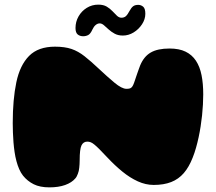

<svg xmlns="http://www.w3.org/2000/svg" viewBox="-20 -785 932 829"><path d="M193.5 24Q152.5 24 125.5 10.5Q98.5 -3 79.5 -26.5Q70 -38.5 63 -54.5Q56 -70.5 51 -89.2Q46 -108 43 -128.5Q40 -149 38.2 -170.5Q36.5 -192 35.8 -213Q35 -234 35 -253.5Q35 -355.5 50.5 -429.5Q66 -503.5 105.5 -543.5Q145 -583.5 217.5 -583.5Q260 -583.5 289 -573.5Q318 -563.5 345 -542.2Q372 -521 407.5 -487.5Q442 -455 474 -428.2Q506 -401.5 526 -401.5Q534 -401.5 539.2 -402.8Q544.5 -404 548.2 -407.8Q552 -411.5 555 -418Q556.5 -421.5 558.8 -427.2Q561 -433 563.2 -440Q565.5 -447 568.2 -455Q571 -463 573.8 -471.2Q576.5 -479.5 579.5 -487.2Q582.5 -495 585 -502Q601 -541 630.8 -558.2Q660.5 -575.5 712 -575.5Q753.5 -575.5 781.2 -562Q809 -548.5 826 -522.8Q843 -497 850.2 -460.5Q857.5 -424 857.5 -377.5Q857.5 -356.5 856.2 -333.5Q855 -310.5 852.5 -286.8Q850 -263 846.2 -239Q842.5 -215 837.5 -191.8Q832.5 -168.5 826.2 -146.5Q820 -124.5 812 -104.5Q796 -63.5 773.5 -37.5Q751 -11.5 719.2 1Q687.5 13.5 643.5 13.5Q609 13.5 575 -2Q541 -17.5 508.5 -44Q476 -70.5 445 -103.5Q424 -126 410 -140Q396 -154 387 -161.2Q378 -168.5 371 -171Q364 -173.5 357 -173.5Q340 -173.5 332 -157.5Q324 -141.5 324 -93Q324 -84.5 323.5 -76.5Q323 -68.5 322.2 -61Q321.5 -53.5 320 -47Q318.5 -40.5 316.2 -34.8Q314 -29 311.5 -24Q309 -19 305.5 -15Q290 3.5 261.2 13.8Q232.5 24 193.5 24ZM339 -628.5Q325 -628.5 315.5 -636.2Q306 -644 306 -664Q306 -691 319 -714Q332 -737 354.5 -751Q377 -765 404.5 -765Q426.5 -765 440.8 -756.5Q455 -748 465.5 -736.8Q476 -725.5 485 -717Q494 -708.5 504.5 -708.5Q516 -708.5 523.5 -715.2Q531 -722 540 -739Q547 -752 555 -758Q563 -764 577 -764Q588.5 -764 598 -756.2Q607.5 -748.5 607.5 -725.5Q607.5 -702 593.2 -680.2Q579 -658.5 557 -645Q535 -631.5 510.5 -631.5Q490 -631.5 475.2 -639.5Q460.5 -647.5 449.2 -657.8Q438 -668 428.8 -676Q419.5 -684 410.5 -684Q401.5 -684 393.2 -677.2Q385 -670.5 379 -657.5Q370.5 -638.5 360.5 -633.5Q350.5 -628.5 339 -628.5Z"/></svg>

Font: Gluten Thin Black
Style: Regular
Weight: 900
Version: Version 1.300